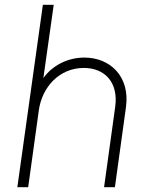

<svg xmlns="http://www.w3.org/2000/svg" viewBox="-20 -777 611 797"><path d="M52 0H97L141 -318C154 -415 226 -495 328 -495C413 -495 473 -437 458 -332L412 0H457L503 -333C520 -459 438 -538 330 -538C261 -538 197 -505 160 -453L203 -757H158Z"/></svg>

Font: Mluvka ExtraLight
Style: Italic
Weight: 200
Italic angle: -8°
Designer: Modified by Jiří Krblich, Original typeface by Gumpita Rahayu
Foundry: Gumpita Rahayu & Jiří Krblich
Version: Version 2.000;Glyphs 3.1.1 (3134)